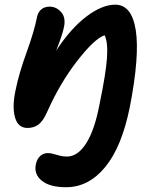

<svg xmlns="http://www.w3.org/2000/svg" viewBox="-20 -533 668 813"><path d="M259.8 259.8Q190.9 259.8 157 232.2Q123 204.6 131.8 163.1Q136.2 140.6 149.9 127.9Q163.6 115.2 182.1 115.2Q196.8 115.2 220.2 122.6Q243.7 129.9 263.2 129.9Q309.1 129.9 344.7 74.2Q380.4 18.6 400.9 -88.9Q428.7 -222.7 433.1 -288.6Q437.5 -354.5 422.9 -383.8Q379.4 -368.7 306.4 -274.4Q233.4 -180.2 179.2 -58.1Q163.1 -21.5 143.8 -6.3Q124.5 8.8 96.2 8.8Q56.2 8.8 43.5 -36.1Q30.8 -81.1 45.9 -150.9Q59.6 -220.2 92.5 -311Q125.5 -401.9 137.2 -462.9Q141.1 -481.4 155 -493.2Q168.9 -504.9 189.9 -504.9Q218.3 -504.9 238.8 -481.9Q259.3 -459 251 -418.9Q244.6 -385.7 217.8 -318.8Q280.3 -413.6 346.4 -463.4Q412.6 -513.2 467.8 -513.2Q538.1 -513.2 554.9 -405Q571.8 -296.9 529.8 -80.1Q495.6 89.4 425.3 174.6Q355 259.8 259.8 259.8Z"/></svg>

Font: Shantell Sans Normal
Style: Italic
Weight: 600
Italic angle: -11.31°
Designer: Stephen Nixon, Anya Danilova, Shantell Martin
Foundry: Arrow Type
Version: Version 1.006;[559af2be0]